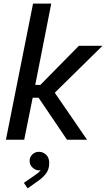

<svg xmlns="http://www.w3.org/2000/svg" viewBox="-20 -772 586 1061"><path d="M12.7 0 162.6 -752H263.2L174.8 -302.7H221.2L189 -288.6L416 -519H546.4L265.1 -242.2L257.8 -295.9L460.9 0H350.1L174.3 -259.8L205.1 -231.9H160.6L113.8 0ZM132.8 269 111.8 238.3 166 201.2Q176.3 193.8 187.3 185.8Q198.2 177.7 206.1 166.5Q213.9 155.3 213.4 141.1H224.6Q224.1 151.4 217.3 160.4Q210.4 169.4 194.8 169.4Q176.8 169.4 160.2 154.5Q143.6 139.6 143.6 116.7Q143.6 96.7 158.4 81.8Q173.3 66.9 195.8 66.9Q217.3 66.9 234.6 82.8Q252 98.6 252 129.4Q252 165 232.9 188.7Q213.9 212.4 190.9 227.5Z"/></svg>

Font: Reddit Sans Medium
Style: Italic
Weight: 500
Italic angle: -11.25°
Designer: Stephen Hutchings
Version: Version 1.013